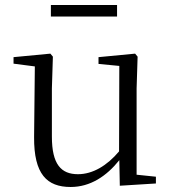

<svg xmlns="http://www.w3.org/2000/svg" viewBox="-20 -732 688 766"><path d="M183 -666H447V-712H183ZM458 9 602 0V-27L525 -35V-379L529 -506L519 -518L373 -504V-477L456 -469L455 -128C407 -71 350 -37 291 -37C224 -37 187 -76 187 -187V-379L191 -506L181 -518L34 -504V-478L119 -467L116 -185C115 -37 167 14 262 14C340 14 405 -29 456 -93Z"/></svg>

Font: Noto Serif CJK TC Light
Style: Regular
Weight: 300
Designer: Ryoko NISHIZUKA 西塚涼子 (kana & ideographs); Frank Grießhammer (Latin, Greek & Cyrillic); Wenlong ZHANG 张文龙 (bopomofo); San
Foundry: Adobe
Version: Version 2.001;hotconv 1.1.0;makeotfexe 2.6.0